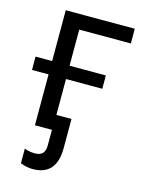

<svg xmlns="http://www.w3.org/2000/svg" viewBox="-111 -602 651 863"><g transform="rotate(15 214.0 -171.0)"><path d="M407.2 -466.8H167V-298.8H335.9V-236.8H167V-69.8H237.3V65.9Q237.3 192.9 126 192.9Q98.6 192.9 69.3 181.2V112.8Q89.4 122.1 119.1 122.1Q165 122.1 165 73.2V0H85.9V-236.8H8.8V-298.8H85.9V-535.2H407.2Z"/></g></svg>

Font: OpenSans-Regular
Style: Regular
Weight: 400
Foundry: Ascender Corporation
Version: Version 1.10